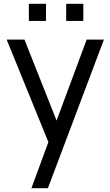

<svg xmlns="http://www.w3.org/2000/svg" viewBox="-20 -748 578 1008"><path d="M327.5 -638V-728H417.5V-638ZM131.5 -638V-728H221.5V-638ZM145 240 234 -2 15 -540H108.5L277 -115L435 -540H525.5L231.5 240Z"/></svg>

Font: Vela Sans Med
Style: Regular
Weight: 500
Designer: Principal design: Mikhail Sharanda - project Manrope.
Design modification: Ravid Balaliev
Foundry: Mikhail Sharanda
Version: Version 1.001